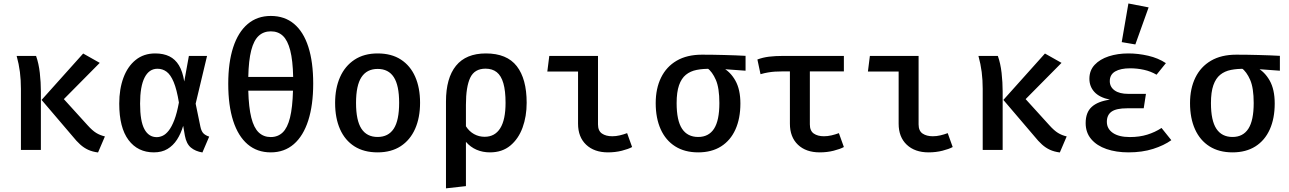

<svg xmlns="http://www.w3.org/2000/svg" viewBox="-20 -842 7240 1078"><path d="M447 -541.5 540 -489 338.5 -285.5 471.5 -139Q498.5 -109 520 -95.8Q541.5 -82.5 569 -76L530.5 14Q499 10 475 -1Q451 -12 430.2 -30.8Q409.5 -49.5 387.5 -77L213.5 -281ZM182.5 -528Q197.5 -486 203.5 -432.8Q209.5 -379.5 209.5 -329V0H97.5V-343Q97.5 -392.5 91.8 -437.8Q86 -483 73.5 -528Z M851.5 -542Q897.5 -542 930.8 -525.8Q964 -509.5 984.8 -475Q1005.5 -440.5 1014.5 -384.5L1040.5 -528H1142.5L1078.5 -260L1105 -131.5Q1110.5 -105 1122.2 -93.2Q1134 -81.5 1154.5 -75L1116.5 14Q1077 7.5 1051.8 -13.5Q1026.5 -34.5 1018 -80.5L1008.5 -135.5Q995.5 -91.5 973.8 -58Q952 -24.5 920.2 -5.5Q888.5 13.5 844 13.5Q753.5 13.5 701.5 -56Q649.5 -125.5 649.5 -260Q649.5 -342 673 -405.5Q696.5 -469 741.8 -505.5Q787 -542 851.5 -542ZM864 -456Q817 -456 791.8 -406.5Q766.5 -357 766.5 -260Q766.5 -161.5 790.8 -116.8Q815 -72 860 -72Q876.5 -72 893.8 -80Q911 -88 927.5 -109Q944 -130 958.8 -168.2Q973.5 -206.5 984.5 -266.5Q972.5 -340 955.2 -381.2Q938 -422.5 915.5 -439.2Q893 -456 864 -456Z M1500.5 -752.5Q1578 -752.5 1631 -708Q1684 -663.5 1711.2 -578.8Q1738.5 -494 1738.5 -372.5Q1738.5 -252.5 1710.8 -165.8Q1683 -79 1629.8 -32.8Q1576.5 13.5 1500 13.5Q1423.5 13.5 1370.2 -32Q1317 -77.5 1289.2 -163.5Q1261.5 -249.5 1261.5 -371.5Q1261.5 -491 1289.2 -576.2Q1317 -661.5 1370.5 -707Q1424 -752.5 1500.5 -752.5ZM1625 -333H1374Q1376.5 -238.5 1391 -181.2Q1405.5 -124 1432.8 -98.2Q1460 -72.5 1500 -72.5Q1540 -72.5 1567 -98.2Q1594 -124 1608.2 -181.2Q1622.5 -238.5 1625 -333ZM1500.5 -666Q1460 -666 1432.5 -640.8Q1405 -615.5 1390.5 -559.2Q1376 -503 1374 -410H1626Q1624 -503 1609.5 -559.2Q1595 -615.5 1568.2 -640.8Q1541.5 -666 1500.5 -666Z M2100.5 -542Q2178 -542 2231 -507.5Q2284 -473 2311.2 -411Q2338.5 -349 2338.5 -265Q2338.5 -181.5 2310.8 -118.8Q2283 -56 2229.8 -21.2Q2176.5 13.5 2100 13.5Q2023.5 13.5 1970.2 -20.2Q1917 -54 1889.2 -116.5Q1861.5 -179 1861.5 -264Q1861.5 -346.5 1889.2 -409Q1917 -471.5 1970.5 -506.8Q2024 -542 2100.5 -542ZM2100.5 -455Q2040 -455 2009.5 -408.8Q1979 -362.5 1979 -264Q1979 -166 2009.2 -119.5Q2039.5 -73 2100 -73Q2160.5 -73 2190.8 -119.5Q2221 -166 2221 -265Q2221 -362.5 2191 -408.8Q2161 -455 2100.5 -455Z M2708 -542Q2826 -542 2881.5 -470.5Q2937 -399 2937 -265Q2937 -188.5 2914 -125.5Q2891 -62.5 2845.2 -24.5Q2799.5 13.5 2731 13.5Q2690 13.5 2655.8 -1.2Q2621.5 -16 2596 -45.5V203L2484 215.5V-272Q2484 -403.5 2540.2 -472.8Q2596.5 -542 2708 -542ZM2706 -456.5Q2644.5 -456.5 2620.2 -405.8Q2596 -355 2596 -253.5V-133Q2614.5 -104 2641.8 -89Q2669 -74 2701 -74Q2758.5 -74 2788.5 -121.8Q2818.5 -169.5 2818.5 -264.5Q2818.5 -332 2806.2 -374.5Q2794 -417 2769 -436.8Q2744 -456.5 2706 -456.5Z M3225.5 -440.5H3053L3064 -528H3337.5V-143.5Q3337.5 -107.5 3359.8 -92.2Q3382 -77 3417.5 -77Q3438.5 -77 3459.8 -82Q3481 -87 3501 -94.5L3529 -16.5Q3508 -5 3471.5 4.2Q3435 13.5 3393.5 13.5Q3316.5 13.5 3271 -29.5Q3225.5 -72.5 3225.5 -147.5Z M3921 -535Q3979 -535 4046.2 -533.2Q4113.5 -531.5 4166 -528.5V-445L4028.5 -455L3971 -455.5Q3927 -456.5 3891.5 -449.5Q3856 -442.5 3831 -422.2Q3806 -402 3792.5 -363.5Q3779 -325 3779 -263Q3779 -165 3809.5 -119Q3840 -73 3900 -73Q3959 -73 3989 -119.2Q4019 -165.5 4019 -263.5Q4019 -348 3999.2 -393.5Q3979.5 -439 3950 -461L4036.5 -462.5Q4080.5 -439.5 4108.8 -389.5Q4137 -339.5 4137 -261Q4137 -177 4109.2 -115.2Q4081.5 -53.5 4028.5 -20Q3975.5 13.5 3900 13.5Q3824.5 13.5 3771 -20.2Q3717.5 -54 3689.5 -116.2Q3661.5 -178.5 3661.5 -263Q3661.5 -345 3691.5 -406.2Q3721.5 -467.5 3779.2 -501.2Q3837 -535 3921 -535Z M4718 -528V-441H4369.5Q4349 -441 4330.2 -439.8Q4311.5 -438.5 4292.2 -435.2Q4273 -432 4250 -425.5L4232.5 -508Q4263 -519.5 4297.8 -523.8Q4332.5 -528 4375 -528ZM4527 -457V-143.5Q4527 -107.5 4549 -92.2Q4571 -77 4606 -77Q4627 -77 4648.5 -82Q4670 -87 4690 -94.5L4718 -16.5Q4697 -5 4660.5 4.2Q4624 13.5 4582.5 13.5Q4505 13.5 4460 -29.5Q4415 -72.5 4415 -147.5V-457Z M5025.5 -440.5H4853L4864 -528H5137.5V-143.5Q5137.5 -107.5 5159.8 -92.2Q5182 -77 5217.5 -77Q5238.5 -77 5259.8 -82Q5281 -87 5301 -94.5L5329 -16.5Q5308 -5 5271.5 4.2Q5235 13.5 5193.5 13.5Q5116.5 13.5 5071 -29.5Q5025.5 -72.5 5025.5 -147.5Z M5847 -541.5 5940 -489 5738.5 -285.5 5871.5 -139Q5898.5 -109 5920 -95.8Q5941.5 -82.5 5969 -76L5930.5 14Q5899 10 5875 -1Q5851 -12 5830.2 -30.8Q5809.5 -49.5 5787.5 -77L5613.5 -281ZM5582.5 -528Q5597.5 -486 5603.5 -432.8Q5609.5 -379.5 5609.5 -329V0H5497.5V-343Q5497.5 -392.5 5491.8 -437.8Q5486 -483 5473.5 -528Z M6401.5 -234H6308.5Q6247.5 -234 6221 -215.2Q6194.5 -196.5 6194.5 -158Q6194.5 -119 6228.2 -95.8Q6262 -72.5 6324 -72.5Q6377.5 -72.5 6421.2 -86Q6465 -99.5 6501.5 -123.5L6556.5 -55Q6515.5 -25.5 6454.2 -6Q6393 13.5 6316 13.5Q6247 13.5 6192.5 -5.2Q6138 -24 6106.8 -60.8Q6075.5 -97.5 6075.5 -151Q6075.5 -211 6109.8 -242Q6144 -273 6211.5 -282.5Q6152.5 -295 6124.5 -325.8Q6096.5 -356.5 6096.5 -400Q6096.5 -446.5 6126 -478Q6155.5 -509.5 6205.2 -525.8Q6255 -542 6315.5 -542Q6370.5 -542 6426.8 -529Q6483 -516 6526 -487.5L6473.5 -422.5Q6441.5 -441.5 6403 -450Q6364.5 -458.5 6325.5 -458.5Q6271.5 -458.5 6241.2 -440.8Q6211 -423 6211 -386.5Q6211 -354 6238 -334.5Q6265 -315 6314.5 -315H6414ZM6315.5 -822.5 6429 -800.5 6354.5 -592.5 6278 -605.5Z M6921 -535Q6979 -535 7046.2 -533.2Q7113.5 -531.5 7166 -528.5V-445L7028.5 -455L6971 -455.5Q6927 -456.5 6891.5 -449.5Q6856 -442.5 6831 -422.2Q6806 -402 6792.5 -363.5Q6779 -325 6779 -263Q6779 -165 6809.5 -119Q6840 -73 6900 -73Q6959 -73 6989 -119.2Q7019 -165.5 7019 -263.5Q7019 -348 6999.2 -393.5Q6979.5 -439 6950 -461L7036.5 -462.5Q7080.5 -439.5 7108.8 -389.5Q7137 -339.5 7137 -261Q7137 -177 7109.2 -115.2Q7081.5 -53.5 7028.5 -20Q6975.5 13.5 6900 13.5Q6824.5 13.5 6771 -20.2Q6717.5 -54 6689.5 -116.2Q6661.5 -178.5 6661.5 -263Q6661.5 -345 6691.5 -406.2Q6721.5 -467.5 6779.2 -501.2Q6837 -535 6921 -535Z"/></svg>

Font: Fira Code Light Medium
Style: Regular
Weight: 500
Monospace: yes
Version: Version 5.002